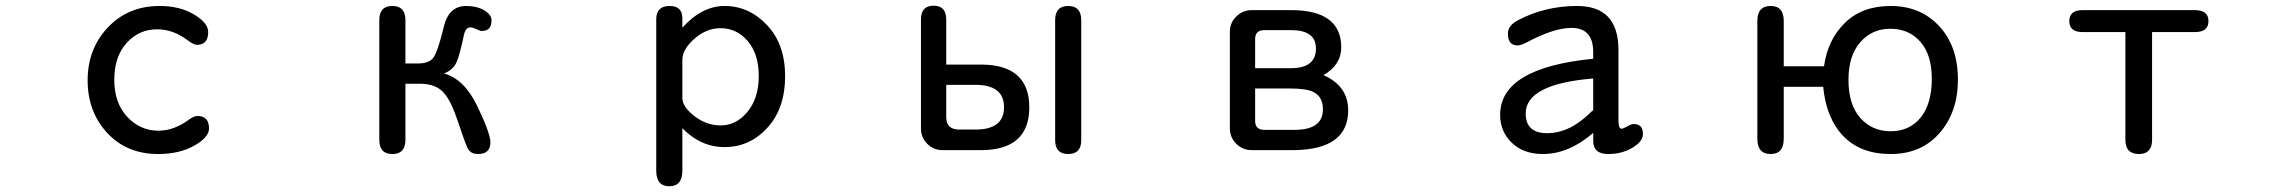

<svg xmlns="http://www.w3.org/2000/svg" viewBox="-20 -520 8040 675"><path d="M541 -499Q612.3 -499 662.1 -469.2Q711.9 -439.5 711.9 -407.2Q711.9 -362.3 671.9 -362.3Q661.1 -362.3 637.7 -379.9Q587.9 -417 532.2 -417Q468.8 -417 425.3 -369.1Q381.8 -321.3 381.8 -239.3Q381.8 -158.2 427.2 -109.4Q472.7 -60.5 537.1 -60.5Q591.8 -60.5 644.5 -99.6Q662.1 -112.3 673.8 -112.3Q714.8 -112.3 714.8 -68.4Q714.8 -37.1 662.6 -7.8Q610.4 21.5 536.1 21.5Q425.8 21.5 356.9 -52.7Q288.1 -127 288.1 -237.8Q288.1 -348.6 359.4 -423.8Q430.7 -499 541 -499Z M1405.3 -296.9H1450.2Q1489.3 -296.9 1504.4 -318.4Q1519.5 -339.8 1541 -428.7Q1558.6 -499 1619.1 -499Q1656.2 -499 1682.1 -483.9Q1708 -468.8 1708 -448.2Q1708 -411.1 1673.8 -411.1Q1668 -411.1 1654.8 -417.5Q1641.6 -423.8 1633.8 -423.8Q1616.2 -423.8 1610.4 -394.5Q1596.7 -328.1 1585 -301.3Q1573.2 -274.4 1541 -261.7Q1612.3 -242.2 1658.2 -146.5Q1704.1 -50.8 1704.1 -19.5Q1704.1 21.5 1660.2 21.5Q1637.7 21.5 1627 5.9Q1620.1 -2 1593.3 -83Q1566.4 -164.1 1543 -190.4Q1515.6 -225.6 1456.1 -225.6H1405.3V-28.3Q1405.3 21.5 1359.4 21.5Q1313.5 21.5 1313.5 -28.3V-449.2Q1313.5 -499 1359.4 -499Q1405.3 -499 1405.3 -449.2V-296.9Z M2378.9 -422.9Q2448.2 -499 2527.3 -499Q2613.3 -499 2676.8 -431.6Q2740.2 -364.3 2740.2 -252Q2740.2 -139.6 2678.2 -71.3Q2616.2 -2.9 2527.3 -2.9Q2443.4 -2.9 2378.9 -69.3V80.1Q2378.9 134.8 2333 134.8Q2287.1 134.8 2287.1 80.1V-452.1Q2287.1 -499 2334 -499Q2378.9 -499 2378.9 -456.1V-422.9ZM2378.9 -175.8Q2378.9 -144.5 2421.4 -111.8Q2463.9 -79.1 2513.7 -79.1Q2568.4 -79.1 2607.9 -127Q2647.5 -174.8 2647.5 -252.4Q2647.5 -330.1 2608.9 -375.5Q2570.3 -420.9 2512.7 -420.9Q2463.9 -420.9 2421.9 -384.3Q2379.9 -347.7 2378.9 -310.5V-175.8Z M3689.5 -449.2Q3689.5 -499 3735.4 -499Q3781.2 -499 3781.2 -449.2V-27.3Q3781.2 21.5 3735.4 21.5Q3689.5 21.5 3689.5 -27.3V-449.2ZM3306.6 -293H3434.6Q3598.6 -290 3598.6 -142.6Q3598.6 4.9 3434.6 7.8H3293.9Q3261.7 7.8 3239.7 -14.6Q3217.8 -37.1 3217.8 -67.4V-451.2Q3217.8 -500 3262.2 -500Q3306.6 -500 3306.6 -451.2V-293ZM3306.6 -221.7V-106.4Q3307.6 -65.4 3350.6 -64.5H3409.2Q3509.8 -64.5 3509.8 -143.1Q3509.8 -221.7 3409.2 -221.7H3306.6Z M4632.8 -255.9Q4719.7 -217.8 4719.7 -131.8Q4719.7 4.9 4530.3 7.8H4380.9Q4348.6 7.8 4326.2 -14.6Q4303.7 -37.1 4303.7 -69.3V-408.2Q4303.7 -440.4 4326.7 -462.4Q4349.6 -484.4 4380.9 -484.4H4518.6Q4695.3 -484.4 4695.3 -353.5Q4695.3 -292 4632.8 -255.9ZM4392.6 -209V-92.8Q4393.6 -64.5 4422.9 -63.5H4531.2Q4630.9 -63.5 4630.9 -135.7Q4630.9 -179.7 4597.7 -196.3Q4575.2 -209 4510.7 -209H4392.6ZM4392.6 -280.3H4518.6Q4606.4 -280.3 4606.4 -349.6Q4606.4 -414.1 4518.6 -414.1H4422.9Q4393.6 -413.1 4392.6 -384.8V-280.3Z M5581.1 -52.7Q5495.1 21.5 5404.3 21.5Q5335.9 21.5 5294.9 -18.1Q5253.9 -57.6 5253.9 -116.2Q5253.9 -281.2 5581.1 -313.5V-336.9Q5581.1 -421.9 5504.9 -421.9Q5441.4 -421.9 5343.8 -369.1Q5326.2 -360.4 5315.4 -360.4Q5281.2 -360.4 5281.2 -401.4Q5281.2 -431.6 5319.3 -450.2Q5413.1 -499 5524.4 -499Q5668.9 -499 5669.9 -346.7V-96.7Q5669.9 -67.4 5680.7 -67.4Q5685.5 -67.4 5700.2 -75.2Q5714.8 -84 5723.6 -84Q5755.9 -84 5755.9 -48.8Q5755.9 -22.5 5718.8 -0.5Q5681.6 21.5 5633.8 21.5Q5581.1 21.5 5581.1 -24.4V-52.7ZM5581.1 -244.1Q5343.8 -224.6 5343.8 -121.1Q5343.8 -51.8 5418.9 -51.8Q5500 -51.8 5574.2 -127Q5581.1 -131.8 5581.1 -132.8V-244.1Z M6251 -287.1H6392.6Q6405.3 -379.9 6465.8 -439.5Q6526.4 -499 6627 -499Q6731.4 -499 6797.4 -428.2Q6863.3 -357.4 6863.3 -240.2Q6863.3 -126 6798.8 -52.2Q6734.4 21.5 6627 21.5Q6521.5 21.5 6460.9 -41Q6400.4 -103.5 6389.6 -214.8H6251V-32.2Q6251 21.5 6205.1 21.5Q6158.2 21.5 6158.2 -32.2V-446.3Q6158.2 -499 6205.1 -499Q6251 -499 6251 -446.3V-287.1ZM6625 -418.9Q6561.5 -418.9 6520 -371.6Q6478.5 -324.2 6478.5 -239.3Q6478.5 -152.3 6520 -105.5Q6561.5 -58.6 6627 -58.6Q6693.4 -58.6 6732.4 -106.9Q6771.5 -155.3 6771.5 -243.2Q6771.5 -327.1 6731.4 -373Q6691.4 -418.9 6625 -418.9Z M7545.9 -407.2V-28.3Q7545.9 21.5 7500 21.5Q7452.1 21.5 7452.1 -28.3V-407.2H7301.8Q7254.9 -407.2 7254.9 -445.8Q7254.9 -484.4 7301.8 -484.4H7696.3Q7744.1 -484.4 7744.1 -445.8Q7744.1 -407.2 7696.3 -407.2H7545.9Z"/></svg>

Font: jf-openhuninn-1.0
Style: Regular
Weight: 400
Designer: [Kosugi Maru]
      Designed by Motoya company      

      [Varela Round]
      Joe Prince(Latin component); Avraham Co
Foundry: justfont CO.,LTD.
Version: 1.0